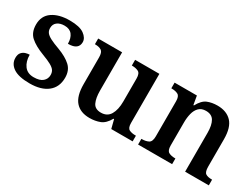

<svg xmlns="http://www.w3.org/2000/svg" viewBox="-47 -985 1882 1432"><g transform="rotate(30 894.0 -269.0)"><path d="M223 10Q127 10 81.5 -21Q36 -52 36 -103Q36 -133 50 -149Q64 -165 83 -170.5Q102 -176 117 -176Q117 -118 144.5 -81.5Q172 -45 225 -45Q278 -45 303 -67Q328 -89 328 -122Q328 -145 317.5 -161Q307 -177 280 -192Q253 -207 205 -225Q126 -255 85.5 -291.5Q45 -328 45 -395Q45 -470 101 -508.5Q157 -547 249 -547Q335 -547 374 -518.5Q413 -490 413 -454Q413 -423 391.5 -406Q370 -389 323 -389Q323 -438 301 -466Q279 -494 235 -494Q196 -494 172.5 -476Q149 -458 149 -425Q149 -402 161 -386Q173 -370 202 -355Q231 -340 281 -322Q353 -295 392.5 -258.5Q432 -222 432 -159Q432 -78 376.5 -34Q321 10 223 10Z M738 10Q659 10 617 -37.5Q575 -85 575 -187V-417Q575 -461 555.5 -474Q536 -487 501 -487H499V-536H705V-207Q705 -142 723 -104.5Q741 -67 792 -67Q846 -67 871 -109.5Q896 -152 896 -223V-420Q896 -465 873.5 -476Q851 -487 820 -487H817V-536H1026V-113Q1026 -70 1047 -59.5Q1068 -49 1099 -49H1105V0H921L902 -75H897Q867 -21 826.5 -5.5Q786 10 738 10Z M1152 0V-49H1156Q1190 -49 1213 -61Q1236 -73 1236 -119V-421Q1236 -464 1215 -475.5Q1194 -487 1161 -487H1157V-536H1349L1362 -461H1367Q1397 -517 1435 -532.5Q1473 -548 1521 -548Q1599 -548 1643 -502Q1687 -456 1687 -354V-120Q1687 -73 1705 -61Q1723 -49 1757 -49H1761V0H1557V-335Q1557 -400 1536.5 -435.5Q1516 -471 1466 -471Q1428 -471 1406 -449Q1384 -427 1375 -391Q1366 -355 1366 -313V-115Q1366 -72 1387 -60.5Q1408 -49 1441 -49H1445V0Z"/></g></svg>

Font: Noto Serif NP Hmong SemiBold
Style: Regular
Weight: 600
Designer: Dalton Maag Ltd
Foundry: Dalton Maag Ltd
Version: Version 1.001; ttfautohint (v1.8.4.7-5d5b)